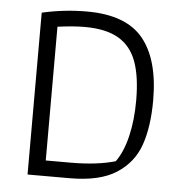

<svg xmlns="http://www.w3.org/2000/svg" viewBox="-48 -669 669 715"><g transform="rotate(5 286.5 -312.0)"><path d="M81 -605Q163 -624 249 -624Q395 -624 459 -546Q523 -468 523 -316Q523 -217 499 -148.5Q475 -80 412.5 -40Q350 0 239 0H81ZM238 -58Q335 -58 404 -78Q431 -115 445.5 -175.5Q460 -236 460 -310Q460 -399 439.5 -455Q419 -511 372 -538.5Q325 -566 245 -566Q203 -566 144 -558V-58Z"/></g></svg>

Font: Athiti
Style: Regular
Weight: 400
Designer: CadsonDemak Team
Foundry: CadsonDemak
Version: Version 1.033